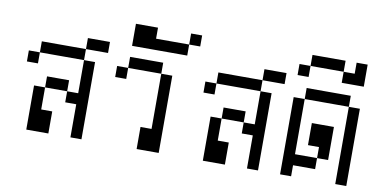

<svg xmlns="http://www.w3.org/2000/svg" viewBox="-68 -880 2135 1071"><g transform="rotate(10 1000.0 -344.0)"><path d="M500 -500V-562.5H375V-500H125V-437.5H62.5V-375H125V-437.5H375V-250H312.5V-187.5H375V0H437.5V-437.5H375V-500ZM125 -250Q125 -250 125 0H250Q250 0 250 -125H187.5Q187.5 -125 187.5 -250ZM187.5 -250H312.5V-312.5H187.5Z M750 -125Q750 -125 750 0H875V-437.5H812.5V-125ZM625 -437.5H562.5V-375H625ZM625 -437.5H812.5V-500H625Z M1000 -625V-687.5H937.5V-625H750V-687.5H625Q625 -687.5 625 -562.5H937.5V-625Z M1500 -500V-562.5H1375V-500H1125V-437.5H1062.5V-375H1125V-437.5H1375V-250H1312.5V-187.5H1375V0H1437.5V-437.5H1375V-500ZM1125 -250Q1125 -250 1125 0H1250Q1250 0 1250 -125H1187.5Q1187.5 -125 1187.5 -250ZM1187.5 -250H1312.5V-312.5H1187.5Z M1625 -62.5H1750V-125H1625V-437.5H1562.5V0H1625ZM1875 -437.5V0H1937.5V-437.5ZM1750 -125H1812.5V-312.5H1687.5Q1687.5 -312.5 1687.5 -187.5H1750ZM1625 -437.5H1875V-500H1625Z M1625 -625H1562.5V-562.5H1625ZM1625 -625H1812.5V-562.5H1937.5Q1937.5 -562.5 1937.5 -687.5H1875V-625H1812.5V-687.5H1625Z"/></g></svg>

Font: UnifontExMono
Style: Regular
Weight: 500
Version: Version 15.0.06